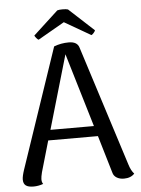

<svg xmlns="http://www.w3.org/2000/svg" viewBox="-59 -924 718 981"><g transform="rotate(-5 299.5 -433.5)"><path d="M591 -10Q572 11 537 11Q515 11 499.5 1.5Q484 -8 480 -25L423 -217H168L122 -58Q116 -34 116 -23Q116 -6 123 2Q98 11 73 11Q46 11 33.5 1.5Q21 -8 21 -29Q21 -46 32 -79L240 -693Q276 -707 316 -707Q360 -707 369 -675L565 -60Q575 -27 591 -10ZM407 -270 294 -648 184 -270ZM455 -757Q454 -752 447 -744Q440 -736 435 -734L300 -812L164 -734Q159 -736 152.5 -744Q146 -752 144 -757L272 -875Q281 -878 299 -878Q318 -878 327 -875Z"/></g></svg>

Font: Arima Madurai Medium
Style: Regular
Weight: 500
Designer: Joana Correia and Natanael Gama
Foundry: NDISCOVER
Version: Version 1.020